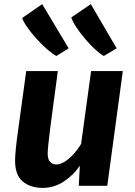

<svg xmlns="http://www.w3.org/2000/svg" viewBox="-20 -902 653 932"><path d="M188 10Q126.5 10 89.8 -21.5Q53.2 -53 53.2 -121.8Q53.2 -145.3 57.3 -184.7Q61.3 -224 69.1 -278.2Q75.1 -322.4 81.6 -369.5Q88 -416.7 94.6 -464.2Q101.1 -511.7 107.2 -557H260.7Q257.8 -535.3 254.2 -508Q250.5 -480.7 246.5 -450.6Q242.4 -420.5 238.3 -389.8Q234.2 -359.2 230.4 -330.1Q226.6 -301.1 223.4 -276.5Q217.5 -230.6 214.5 -200.5Q211.5 -170.3 211.5 -155.9Q211.5 -129.5 222.8 -116.7Q234.2 -103.8 253.7 -103.8Q272.7 -103.8 294 -117.1Q315.3 -130.4 336 -152.9Q356.8 -175.5 373.7 -203.5L422.2 -557H576.2L500.7 0H362.5L367.5 -97.7Q336.8 -51.8 289.7 -20.9Q242.6 10 188 10ZM313.2 -667.5 253.9 -630.3Q236 -639.2 210 -661.8Q184 -684.3 158.1 -713Q132.2 -741.6 112.7 -769.1Q93.1 -796.5 87.8 -814.9L184.8 -881.9ZM546.3 -667.5 483.9 -630.3Q466 -639.8 441.3 -662.7Q416.7 -685.5 392.4 -714.3Q368.1 -743.2 349.9 -770.8Q331.7 -798.5 325.9 -817.3L420.8 -881.9Z"/></svg>

Font: Merriweather Sans Variable Regular
Style: Italic
Weight: 300
Italic angle: -8°
Designer: Eben Sorkin
Foundry: Eben Sorkin
Version: Version 2.001